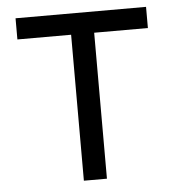

<svg xmlns="http://www.w3.org/2000/svg" viewBox="-47 -661 648 705"><g transform="rotate(-5 276.5 -308.0)"><path d="M234 -538H36V-616H517V-538H319V0H234Z"/></g></svg>

Font: Athiti Medium
Style: Regular
Weight: 500
Designer: CadsonDemak Team
Foundry: CadsonDemak
Version: Version 1.033